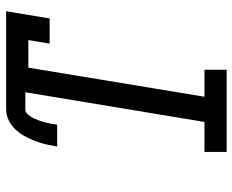

<svg xmlns="http://www.w3.org/2000/svg" viewBox="-88 -688 775 640"><g transform="rotate(-90 300.0 -367.5)"><path d="M114 0V-74H214L313 -671H256Q246 -671 238.5 -662Q231 -653 226.5 -643.5Q222 -634 218.5 -624.5Q215 -615 212.5 -605Q210 -595 208 -585Q206 -575 205 -565H132Q135 -583 139 -601Q143 -619 150 -637Q157 -655 166 -672Q175 -689 188.5 -703.5Q202 -718 219.5 -726.5Q237 -735 256 -735H583L559 -590H475L487 -661H395L298 -74H388V0Z"/></g></svg>

Font: Iosevka Slab Extended Oblique
Style: Regular
Weight: 400
Width: 7
Italic angle: -9°
Monospace: yes
Designer: Belleve Invis
Foundry: Belleve Invis
Version: Version 11.1.0; ttfautohint (v1.8.3)